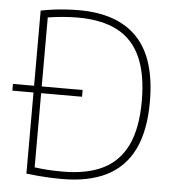

<svg xmlns="http://www.w3.org/2000/svg" viewBox="-53 -797 778 851"><g transform="rotate(5 336.0 -371.0)"><path d="M1 -366V-396H311V-366ZM254 5Q228 5 203.8 4Q179.5 3 153.5 0.8Q127.5 -1.5 95 -5V-730.5Q122.5 -736 151.5 -739.8Q180.5 -743.5 209 -745.2Q237.5 -747 264.5 -747Q437 -747 524.8 -654.2Q612.5 -561.5 612.5 -370Q612.5 -240.5 572 -157.8Q531.5 -75 451.8 -35Q372 5 254 5ZM255 -28Q362.5 -28 433.8 -63.5Q505 -99 540.8 -174.5Q576.5 -250 576.5 -370Q576.5 -489 542.2 -565.2Q508 -641.5 438 -677.8Q368 -714 262 -714Q230.5 -714 197.5 -711.2Q164.5 -708.5 129 -703V-36Q158 -32 187.8 -30Q217.5 -28 255 -28Z"/></g></svg>

Font: Encode Sans Condensed Thin Thin
Style: Regular
Weight: 250
Version: Version 3.002